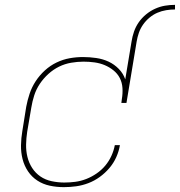

<svg xmlns="http://www.w3.org/2000/svg" viewBox="-20 -763 741 791"><path d="M522 -592Q525 -612 532 -632.5Q539 -653 551.5 -671Q564 -689 581.5 -703.5Q599 -718 619 -727Q639 -736 659.5 -739.5Q680 -743 701 -743V-724Q683 -724 664.5 -721Q646 -718 628.5 -710.5Q611 -703 595.5 -690Q580 -677 569 -661Q558 -645 552 -627.5Q546 -610 543 -592ZM243 8Q213 8 185 2Q157 -4 134 -19Q111 -34 95.5 -57Q80 -80 73 -107.5Q66 -135 66.5 -164.5Q67 -194 72 -223L88 -323Q93 -350 102 -377Q111 -404 127 -428.5Q143 -453 165 -473Q187 -493 213 -505.5Q239 -518 266.5 -523Q294 -528 322 -528Q349 -528 376.5 -524Q404 -520 427.5 -509Q451 -498 469.5 -479Q488 -460 496 -436L522 -592H543L501 -339H480L482 -355Q486 -378 484.5 -400.5Q483 -423 473.5 -441.5Q464 -460 447 -473.5Q430 -487 410.5 -495Q391 -503 369 -506Q347 -509 324 -509Q299 -509 273 -504.5Q247 -500 223.5 -488.5Q200 -477 179.5 -458.5Q159 -440 144 -417.5Q129 -395 121 -370Q113 -345 109 -320L92 -220Q88 -194 87.5 -167.5Q87 -141 93 -116.5Q99 -92 112.5 -71Q126 -50 146.5 -36Q167 -22 193 -16.5Q219 -11 245 -11Q268 -11 290.5 -14Q313 -17 335 -25.5Q357 -34 377.5 -48Q398 -62 413.5 -80.5Q429 -99 439 -121Q449 -143 453 -165H474Q470 -140 459 -115.5Q448 -91 430.5 -70.5Q413 -50 391 -34Q369 -18 344 -8.5Q319 1 293.5 4.5Q268 8 243 8Z"/></svg>

Font: Iosevka Aile Thin Oblique
Style: Regular
Weight: 100
Italic angle: -9°
Designer: Belleve Invis
Foundry: Belleve Invis
Version: Version 31.1.0; ttfautohint (v1.8.4)